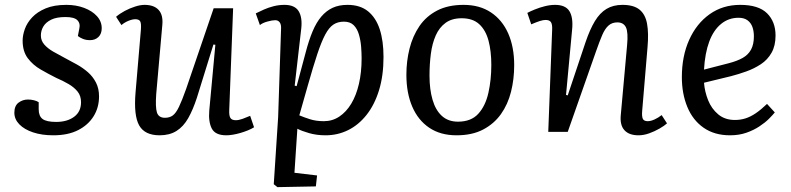

<svg xmlns="http://www.w3.org/2000/svg" viewBox="-20 -542 3252 789"><path d="M211 -41Q256 -41 284.5 -62Q313 -83 313 -122Q313 -148 299 -165.5Q285 -183 262 -196.5Q239 -210 211 -222Q179 -238 147 -256.5Q115 -275 94 -303Q73 -331 73 -375Q73 -397 82 -422.5Q91 -448 112 -470.5Q133 -493 167.5 -507.5Q202 -522 253 -522Q293 -522 326 -509.5Q359 -497 378.5 -475.5Q398 -454 398 -426Q398 -403 384.5 -390Q371 -377 350 -377Q333 -377 320 -382.5Q307 -388 300 -394L306 -425Q311 -446 298 -459Q285 -472 249 -472Q212 -472 190 -461Q168 -450 158 -433Q148 -416 148 -396Q148 -375 162 -359Q176 -343 198.5 -330Q221 -317 246 -304Q271 -291 296 -277Q321 -263 341.5 -245Q362 -227 374.5 -202.5Q387 -178 387 -146Q387 -100 364.5 -64Q342 -28 300.5 -7Q259 14 199 14Q152 14 116 2Q80 -10 59.5 -31Q39 -52 39 -79Q39 -107 56 -120Q73 -133 95 -133Q107 -133 119.5 -130Q132 -127 139 -122V-93Q139 -65 155 -53Q171 -41 211 -41Z M457 -473Q472 -486 492.5 -497Q513 -508 535 -515Q557 -522 574 -522Q613 -522 632 -501Q651 -480 647 -439L622 -156Q618 -101 625 -79.5Q632 -58 658 -58Q677 -58 690 -67.5Q703 -77 715.5 -103Q728 -129 745 -177L858 -508H938L922 -89Q921 -66 927 -57Q933 -48 949 -48Q961 -48 976.5 -53.5Q992 -59 1008 -66L1024 -19Q1013 -12 998 -6Q983 0 967.5 4.5Q952 9 937 11.5Q922 14 910 14Q865 14 850.5 -13.5Q836 -41 840 -88L865 -358L857 -359L789 -140Q773 -91 753.5 -56.5Q734 -22 705.5 -4Q677 14 636 14Q575 14 552 -26.5Q529 -67 537 -162L559 -420Q561 -446 556 -454.5Q551 -463 536 -463Q524 -463 508 -456.5Q492 -450 479 -439Z M1135 -424Q1136 -441 1129.5 -450Q1123 -459 1111 -459Q1099 -459 1079 -453.5Q1059 -448 1048 -439L1031 -487Q1047 -495 1065 -503Q1083 -511 1104.5 -516.5Q1126 -522 1149 -522Q1191 -522 1207 -496.5Q1223 -471 1218 -425L1191 -190L1199 -188L1236 -326Q1249 -376 1264.5 -413Q1280 -450 1300.5 -474Q1321 -498 1347 -510Q1373 -522 1408 -522Q1460 -522 1492.5 -495.5Q1525 -469 1540.5 -421.5Q1556 -374 1556 -308Q1556 -231 1537.5 -171Q1519 -111 1486 -69.5Q1453 -28 1410 -7Q1367 14 1318 14Q1281 14 1250 5Q1219 -4 1202 -13L1190 168L1283 179L1278 224L1120 227L1105 215L1123 -61ZM1393 -453Q1368 -453 1350 -441Q1332 -429 1316.5 -400Q1301 -371 1284 -320Q1267 -269 1245 -191L1210 -68Q1229 -60 1254 -52Q1279 -44 1311 -44Q1346 -44 1374.5 -63Q1403 -82 1423.5 -116Q1444 -150 1455 -197.5Q1466 -245 1466 -302Q1466 -324 1464 -350Q1462 -376 1455 -400Q1448 -424 1433.5 -438.5Q1419 -453 1393 -453Z M1856 14Q1790 14 1744 -17Q1698 -48 1674 -104Q1650 -160 1650 -235Q1650 -291 1663 -342.5Q1676 -394 1703.5 -434.5Q1731 -475 1776 -498.5Q1821 -522 1885 -522Q1951 -522 1997.5 -491Q2044 -460 2068.5 -404.5Q2093 -349 2093 -274Q2093 -217 2080 -165Q2067 -113 2038.5 -73Q2010 -33 1965 -9.5Q1920 14 1856 14ZM1862 -42Q1916 -42 1945.5 -74.5Q1975 -107 1987 -160.5Q1999 -214 1999 -275Q1999 -332 1987.5 -375Q1976 -418 1949.5 -442.5Q1923 -467 1877 -467Q1837 -467 1811 -448Q1785 -429 1770.5 -396Q1756 -363 1750.5 -320.5Q1745 -278 1745 -231Q1745 -175 1757.5 -132Q1770 -89 1796 -65.5Q1822 -42 1862 -42Z M2721 -35Q2710 -25 2690 -13.5Q2670 -2 2647.5 6Q2625 14 2604 14Q2565 14 2546 -7Q2527 -28 2531 -69L2557 -357Q2562 -410 2552 -430Q2542 -450 2517 -450Q2495 -450 2480.5 -437Q2466 -424 2455 -398.5Q2444 -373 2430 -333L2313 0H2233L2249 -420Q2250 -442 2244 -451Q2238 -460 2222 -460Q2212 -460 2198 -455.5Q2184 -451 2163 -442L2147 -489Q2158 -495 2177.5 -503Q2197 -511 2219 -516.5Q2241 -522 2261 -522Q2304 -522 2320 -496Q2336 -470 2331 -420L2306 -152L2313 -150L2386 -368Q2404 -421 2424.5 -455Q2445 -489 2472.5 -505.5Q2500 -522 2538 -522Q2584 -522 2608 -502.5Q2632 -483 2639 -444.5Q2646 -406 2641 -349L2619 -87Q2617 -64 2621.5 -54Q2626 -44 2642 -44Q2654 -44 2669.5 -51Q2685 -58 2699 -69Z M3022 -522Q3097 -522 3132 -487.5Q3167 -453 3167 -396Q3167 -354 3150.5 -325Q3134 -296 3106.5 -278Q3079 -260 3047 -248.5Q3015 -237 2984 -229L2873 -202Q2876 -165 2890 -130Q2904 -95 2931.5 -72Q2959 -49 3000 -49Q3023 -49 3043.5 -55.5Q3064 -62 3085.5 -76.5Q3107 -91 3132 -115L3164 -80Q3155 -69 3139.5 -53.5Q3124 -38 3100.5 -22.5Q3077 -7 3047 3.5Q3017 14 2980 14Q2916 14 2871.5 -17Q2827 -48 2804.5 -102.5Q2782 -157 2782 -225Q2782 -311 2812 -378Q2842 -445 2896 -483.5Q2950 -522 3022 -522ZM3078 -393Q3078 -414 3072 -431Q3066 -448 3052 -458.5Q3038 -469 3015 -469Q2974 -469 2943 -443.5Q2912 -418 2894.5 -371Q2877 -324 2873 -256L2974 -282Q3009 -291 3032 -304Q3055 -317 3066.5 -338.5Q3078 -360 3078 -393Z"/></svg>

Font: Literata 18pt
Style: Italic
Weight: 400
Italic angle: -2°
Designer: Latin by Veronika Burian and Jose Scaglione. Greek by Irene Vlachou. Cyrillic by Vera Evstafieva
Foundry: TypeTogether
Version: Version 3.103;gftools[0.9.29]